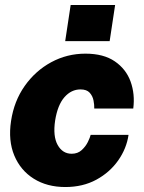

<svg xmlns="http://www.w3.org/2000/svg" viewBox="-20 -743 578 773"><path d="M243 10Q169.5 10 116 -23.5Q62.5 -57 37.5 -117Q12.5 -177 24.5 -256Q36.5 -336 79.5 -397Q122.5 -458 186.2 -492.5Q250 -527 324 -527Q397 -527 442.2 -496Q487.5 -465 505.8 -414.5Q524 -364 516.5 -306H359.5Q360 -320.5 356.5 -338.5Q353 -356.5 341 -369.8Q329 -383 304 -383Q267 -383 239.5 -351.8Q212 -320.5 202 -258Q192.5 -194.5 212.2 -159.2Q232 -124 268.5 -124Q293 -124 309 -138.8Q325 -153.5 333.8 -171.5Q342.5 -189.5 345 -200H497.5Q489.5 -145 455.8 -97Q422 -49 367.8 -19.5Q313.5 10 243 10ZM242.5 -577.5 264.5 -723H443.5L421.5 -577.5Z"/></svg>

Font: Public Sans Black
Style: Italic
Weight: 900
Italic angle: -8°
Designer: The Public Sans project authors (U.S. Web Design System). Libre Franklin designed by Pablo Impallari and Rodrigo Fuenzal
Version: Version 1.007; ttfautohint (v1.8.1) -l 8 -r 50 -G 200 -x 14 